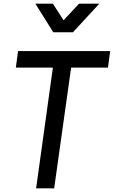

<svg xmlns="http://www.w3.org/2000/svg" viewBox="-20 -1022 618 1042"><path d="M176 0 267 -655H66L78 -745H578L566 -655H366L274 0ZM269 -847 172 -1002H267L325 -912L409 -1002H519L376 -847Z"/></svg>

Font: Plus Jakarta Sans Medium
Style: Italic
Weight: 500
Italic angle: -8°
Designer: Gumpita Rahayu
Foundry: Tokotype
Version: Version 2.071; ttfautohint (v1.8.4.7-5d5b);gftools[0.9.29]